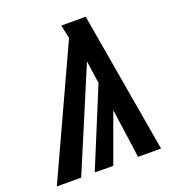

<svg xmlns="http://www.w3.org/2000/svg" viewBox="-171 -790 800 888"><g transform="rotate(-20 229.5 -346.0)"><path d="M470 0H357L323 -242L235 0L144 -1L302 -384L286 -496L77 0H-43L245 -626L231 -692H351Z"/></g></svg>

Font: Fira Sans Extra Condensed SemiBold
Style: Italic
Weight: 600
Width: 3
Italic angle: -8°
Designer: Carrois Corporate & Edenspiekermann AG
Foundry: Carrois Corporate GbR & Edenspiekermann AG
Version: Version 4.203